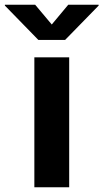

<svg xmlns="http://www.w3.org/2000/svg" viewBox="-82 -787 434 807"><path d="M62.4 0V-545.9H208.8V0ZM65.8 -767.1 135.6 -684 204.9 -767.1H332.6V-763.5L191.6 -619.1H79.3L-61.5 -763.5V-767.1Z"/></svg>

Font: Inter Variable LoSnoCo
Style: Regular
Weight: 400
Designer: Rasmus Andersson
Foundry: rsms
Version: Version 4.000;git-a52131595; featfreeze: case,dlig,ss01,ss02